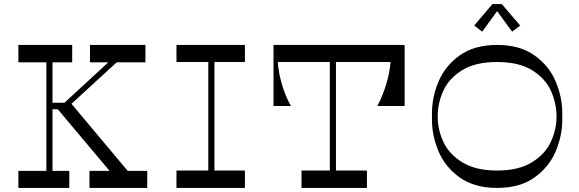

<svg xmlns="http://www.w3.org/2000/svg" viewBox="-20 -920 2837 940"><path d="M207 -650.5H237V-55.4H207ZM319.2 -83.6V0H70V-83.6ZM333.5 -700V-614.9H70V-700ZM700.9 -83.6V0H418.1V-83.6ZM249.5 -401H278.4L587.8 -686.5L617.9 -675.9L329.9 -411.8L636.8 -45.6L552.6 -40.4ZM692 -614.9H420.5V-700H692ZM222 -387V-417H310.2L290.2 -387ZM310.2 -385H222V-415H290.2Z M999.8 -650.5H1029.8V-58.5H999.8ZM1179.1 -85.1V0H844V-85.1ZM1179.1 -700V-616.4H844V-700Z M1776.4 -85.1V0H1456.2V-85.1ZM1594.8 -673.5H1624.8V-71H1594.8ZM1596 -666.8H1337.8Q1337.8 -588.4 1356.7 -519.4Q1375.6 -450.5 1404.5 -401H1319V-699H1596ZM1961 -699V-401H1827.5Q1856.4 -455.5 1875.3 -522.6Q1894.2 -589.6 1894.2 -666.8H1556V-699ZM1958.8 -616.4H1319V-700H1958.8Z M2732.8 -334Q2732.8 -256 2700.8 -179.5Q2668.8 -103 2597.2 -51.5Q2525.8 0 2413.8 0Q2301.8 0 2230.2 -51.5Q2158.8 -103 2126.8 -179.5Q2094.8 -256 2094.8 -334V-366Q2094.8 -444 2126.8 -520.5Q2158.8 -597 2230.2 -648.5Q2301.8 -700 2413.8 -700Q2525.8 -700 2597.2 -648.5Q2668.8 -597 2700.8 -520.5Q2732.8 -444 2732.8 -366ZM2413.8 -85.1Q2519.5 -85.1 2584.7 -125.7Q2649.9 -166.2 2677.2 -226.3Q2704.6 -286.4 2704.6 -349Q2704.6 -414.8 2677.2 -475.4Q2649.9 -536 2585 -576.2Q2520.1 -616.4 2413.8 -616.4Q2307.4 -616.4 2242.5 -576.2Q2177.6 -536 2150.2 -475.4Q2122.9 -414.8 2122.9 -349Q2122.9 -286.4 2150.2 -226.3Q2177.6 -166.2 2242.8 -125.7Q2308 -85.1 2413.8 -85.1ZM2301.4 -795 2390.9 -900H2436.6L2526.8 -795L2487.1 -765L2400.6 -883.6H2426.9L2341 -765Z"/></svg>

Font: Space Cowgirl
Style: Regular
Weight: 400
Designer: Valery Marier
Foundry: Valery Marier
Version: Version 1.000